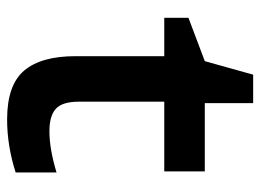

<svg xmlns="http://www.w3.org/2000/svg" viewBox="-116 -606 732 540"><g transform="rotate(90 250.0 -336.0)"><path d="M465 -14V-129Q399 -109 349 -109Q306 -109 286 -127Q266 -145 266 -192V-432H462V-546H270V-682H190L152 -546L30 -500V-432H138V-182Q138 -86 178.5 -38Q219 10 316 10Q390 10 465 -14Z"/></g></svg>

Font: Noto Sans Mono UI Condensed
Style: Bold
Weight: 700
Width: 3
Designer: Monotype Design team
Foundry: Monotype Imaging Inc.
Version: 1.000